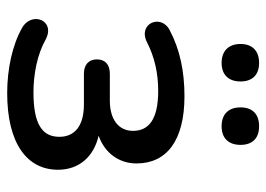

<svg xmlns="http://www.w3.org/2000/svg" viewBox="-126 -624 759 548"><g transform="rotate(90 254.0 -350.5)"><path d="M341 -603C375 -603 394 -623 394 -657C394 -691 375 -710 341 -710C306 -710 287 -691 287 -657C287 -623 306 -603 341 -603ZM160 -603C194 -603 213 -623 213 -657C213 -691 194 -710 160 -710C126 -710 106 -691 106 -657C106 -623 126 -603 160 -603ZM246 9C389 9 465 -47 465 -136C465 -196 428 -238 368 -252C416 -269 447 -309 447 -360C447 -446 382 -497 255 -497C184 -497 122 -484 67 -455C19 -431 47 -363 101 -390C144 -412 190 -422 240 -422C323 -422 354 -394 354 -350C354 -308 320 -284 268 -284H191C165 -284 150 -271 150 -247C150 -224 165 -210 191 -210H279C338 -210 371 -185 371 -140C371 -91 335 -66 244 -66C192 -66 135 -77 93 -101C37 -130 12 -59 61 -33C109 -6 177 9 246 9Z"/></g></svg>

Font: Nunito SemiBold
Style: Regular
Weight: 600
Designer: Vernon Adams
Foundry: Vernon Adams
Version: Version 3.602